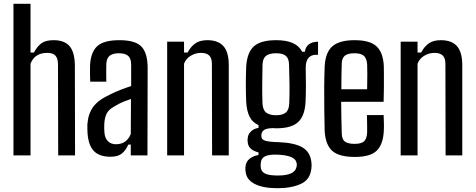

<svg xmlns="http://www.w3.org/2000/svg" viewBox="-20 -820 2512 1013"><path d="M51 0V-800H141V-543H159Q177 -576 199 -592Q221 -608 263 -608Q320 -608 347 -576.5Q374 -545 375 -476L376 0H287L286 -483Q285 -513 272 -527Q259 -541 229 -541Q163 -541 141 -484V0Z M563 7Q505 7 476 -22.5Q447 -52 442 -115Q441 -127 441 -139.5Q441 -152 441 -164Q445 -219 471.5 -256Q498 -293 566 -324Q590 -336 617 -346.5Q644 -357 672 -366V-479Q672 -511 656.5 -525Q641 -539 607 -539Q577 -539 560 -527Q543 -515 541 -484Q541 -471 540.5 -451.5Q540 -432 540.5 -414.5Q541 -397 541 -389H456Q454 -428 455 -473Q458 -543 492 -575.5Q526 -608 610 -608Q695 -608 727 -573.5Q759 -539 759 -461L758 0H670V-57H657Q643 -26 622.5 -9.5Q602 7 563 7ZM592 -59Q648 -59 670 -113L671 -298Q650 -291 629.5 -282.5Q609 -274 584 -259Q551 -241 541 -217Q531 -193 530 -163Q530 -149 530 -140Q530 -131 531 -121Q533 -92 549 -75.5Q565 -59 592 -59Z M862 0V-600H951V-543H970Q987 -575 1011 -591.5Q1035 -608 1074 -608Q1131 -608 1159 -576.5Q1187 -545 1187 -476V0H1099L1098 -483Q1098 -513 1084 -527Q1070 -541 1040 -541Q1012 -541 986.5 -526Q961 -511 951 -484V0Z M1444 173Q1369 173 1325 151Q1281 129 1276 87Q1275 81 1274.5 74Q1274 67 1275 61Q1277 33 1297 17.5Q1317 2 1344 -2V-16Q1290 -29 1287 -70Q1286 -76 1286 -81Q1286 -86 1287 -91Q1288 -111 1304 -126.5Q1320 -142 1344 -145V-160Q1312 -174 1297 -204Q1282 -234 1279 -281Q1277 -331 1277 -375Q1277 -419 1279 -470Q1284 -544 1320 -576Q1356 -608 1437 -608Q1544 -608 1574 -547H1589Q1591 -572 1609.5 -586Q1628 -600 1658 -600V-531H1647Q1622 -531 1607.5 -514.5Q1593 -498 1593 -463Q1594 -410 1594 -366Q1594 -322 1592 -281Q1588 -208 1552.5 -175.5Q1517 -143 1437 -143Q1433 -143 1429.5 -143.5Q1426 -144 1423 -144Q1387 -144 1373 -134Q1359 -124 1359 -107V-102Q1359 -83 1381 -77Q1403 -71 1449 -70Q1532 -67 1574.5 -43Q1617 -19 1623 36Q1625 52 1623 68Q1617 128 1567 150.5Q1517 173 1444 173ZM1437 -212Q1469 -212 1486.5 -225Q1504 -238 1506 -272Q1508 -321 1507.5 -371Q1507 -421 1505 -480Q1504 -512 1488 -525.5Q1472 -539 1437 -539Q1400 -539 1383 -525Q1366 -511 1365 -478Q1364 -419 1363.5 -371Q1363 -323 1365 -273Q1367 -239 1385 -225.5Q1403 -212 1437 -212ZM1446 106Q1535 106 1544 62Q1548 50 1544 37Q1536 0 1445 -4Q1399 -6 1378 5Q1357 16 1356 40Q1354 51 1356 64Q1358 86 1379 96Q1400 106 1446 106Z M1916 -213H2004Q2005 -197 2005.5 -171Q2006 -145 2005 -129Q2001 -56 1966.5 -24Q1932 8 1852 8Q1768 8 1732.5 -24.5Q1697 -57 1693 -129Q1692 -175 1691 -236.5Q1690 -298 1690.5 -360Q1691 -422 1693 -470Q1697 -544 1734 -576Q1771 -608 1851 -608Q1931 -608 1966 -576Q2001 -544 2005 -473Q2005 -462 2005.5 -430.5Q2006 -399 2005.5 -359Q2005 -319 2004 -283H1780Q1780 -243 1781 -202Q1782 -161 1783 -120Q1783 -86 1799 -73.5Q1815 -61 1851 -61Q1886 -61 1900.5 -74Q1915 -87 1917 -120Q1917 -135 1917 -160Q1917 -185 1916 -213ZM1851 -539Q1813 -539 1798 -525Q1783 -511 1783 -482Q1782 -449 1781.5 -416.5Q1781 -384 1781 -349H1917Q1918 -391 1918 -429.5Q1918 -468 1917 -482Q1914 -514 1898.5 -526.5Q1883 -539 1851 -539Z M2094 0V-600H2183V-543H2202Q2219 -575 2243 -591.5Q2267 -608 2306 -608Q2363 -608 2391 -576.5Q2419 -545 2419 -476V0H2331L2330 -483Q2330 -513 2316 -527Q2302 -541 2272 -541Q2244 -541 2218.5 -526Q2193 -511 2183 -484V0Z"/></svg>

Font: Big Shoulders Text Medium
Style: Regular
Weight: 500
Designer: Patric King
Foundry: XO Type Co
Version: Version 1.000; ttfautohint (v1.8.2)